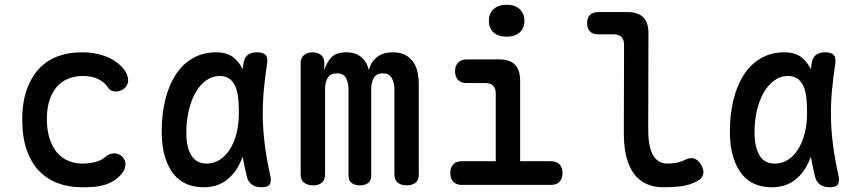

<svg xmlns="http://www.w3.org/2000/svg" viewBox="-20 -781 3640 811"><path d="M74 -275Q74 -351 94 -405Q114 -459 147.5 -493.5Q181 -528 226.5 -544Q272 -560 322 -560Q362 -560 393 -553Q424 -546 447.5 -533.5Q471 -521 487 -506Q503 -491 512 -475Q525 -450 520 -431Q515 -412 497 -402Q479 -392 461.5 -395Q444 -398 435 -413Q423 -432 396.5 -446Q370 -460 330 -460Q297 -460 269 -449Q241 -438 221 -415.5Q201 -393 189.5 -359Q178 -325 178 -278Q178 -231 189.5 -195.5Q201 -160 221 -136.5Q241 -113 269 -101.5Q297 -90 328 -90Q355 -90 381.5 -96.5Q408 -103 425 -118Q439 -131 458 -133Q477 -135 495 -121Q501 -115 505.5 -106.5Q510 -98 510 -88Q510 -78 506 -67Q502 -56 492 -45Q477 -27 458 -16Q439 -5 418 1Q397 7 374 8.5Q351 10 327 10Q271 10 225 -7Q179 -24 145.5 -58.5Q112 -93 93 -147Q74 -201 74 -275Z M839 10Q803 10 771 -2.5Q739 -15 715.5 -43Q692 -71 677.5 -116Q663 -161 663 -227Q663 -296 677.5 -357Q692 -418 720.5 -463Q749 -508 792.5 -534Q836 -560 893 -560Q941 -560 969 -536Q991 -517 1005 -489Q1006 -500 1008 -511Q1012 -538 1026.5 -549Q1041 -560 1065 -560Q1092 -560 1102 -548.5Q1112 -537 1108 -511Q1099 -453 1094 -397Q1089 -341 1090 -283.5Q1091 -226 1099 -165.5Q1107 -105 1122 -38Q1127 -14 1119 -2Q1111 10 1085 10Q1059 10 1043 -2Q1027 -14 1022 -38Q1012 -80 1005 -119Q999 -103 992 -89Q970 -44 932.5 -17Q895 10 839 10ZM853 -90Q882 -90 906.5 -105Q931 -120 949.5 -148Q968 -176 978.5 -215.5Q989 -255 989 -305Q989 -330 987 -357.5Q985 -385 977.5 -407.5Q970 -430 953.5 -445Q937 -460 907 -460Q877 -460 851 -441.5Q825 -423 806.5 -391Q788 -359 777.5 -315Q767 -271 767 -221Q767 -160 788 -125Q809 -90 853 -90Z M1303 2Q1280 2 1265 -9Q1250 -20 1250 -45V-515Q1250 -537 1264.5 -548.5Q1279 -560 1300 -560Q1322 -560 1336 -548.5Q1350 -537 1350 -515V-484Q1360 -519 1380.5 -539.5Q1401 -560 1442 -560Q1485 -560 1509 -537Q1533 -514 1538 -484Q1545 -516 1570 -538Q1595 -560 1640 -560Q1670 -560 1690.5 -549.5Q1711 -539 1724.5 -520.5Q1738 -502 1743.5 -477Q1749 -452 1749 -423V-45Q1749 -20 1735 -9Q1721 2 1698 2Q1675 2 1660.5 -9Q1646 -20 1646 -45V-405Q1646 -430 1635.5 -450.5Q1625 -471 1596 -471Q1569 -471 1558.5 -451Q1548 -431 1548 -406V-40Q1548 -17 1534 -7.5Q1520 2 1500 2Q1480 2 1466 -7.5Q1452 -17 1452 -40V-405Q1452 -430 1442 -450.5Q1432 -471 1403 -471Q1375 -471 1364 -451.5Q1353 -432 1353 -406V-45Q1353 -20 1339 -9Q1325 2 1303 2Z M2308 -100Q2331 -100 2343.5 -86.5Q2356 -73 2356 -50Q2356 -27 2343.5 -13.5Q2331 0 2308 0H1930Q1907 0 1894.5 -13.5Q1882 -27 1882 -50Q1882 -73 1894.5 -86.5Q1907 -100 1930 -100H2074V-386Q2074 -408 2063 -419Q2052 -430 2030 -430H1951Q1928 -430 1915 -443.5Q1902 -457 1902 -480Q1902 -503 1915 -516.5Q1928 -530 1951 -530H2088Q2133 -530 2155 -508Q2177 -486 2177 -441V-100ZM2120 -626Q2085 -626 2065 -644Q2045 -662 2045 -693Q2045 -724 2065 -742.5Q2085 -761 2120 -761Q2155 -761 2175 -742.5Q2195 -724 2195 -693Q2195 -662 2175 -644Q2155 -626 2120 -626Z M2718 -234Q2718 -161 2738.5 -125.5Q2759 -90 2799 -90Q2817 -90 2835 -93Q2853 -96 2874 -106Q2897 -117 2913.5 -111Q2930 -105 2942 -84Q2955 -62 2950 -44Q2945 -26 2925 -16Q2893 1 2858 5.5Q2823 10 2781 10Q2743 10 2712 -3.5Q2681 -17 2659.5 -45Q2638 -73 2626.5 -116Q2615 -159 2615 -218L2616 -592Q2616 -614 2604.5 -625Q2593 -636 2571 -636H2507Q2484 -636 2472 -648Q2460 -660 2460 -683Q2460 -706 2472 -718Q2484 -730 2507 -730H2630Q2675 -730 2697 -708Q2719 -686 2719 -641Z M3239 10Q3203 10 3171 -2.5Q3139 -15 3115.5 -43Q3092 -71 3077.5 -116Q3063 -161 3063 -227Q3063 -296 3077.5 -357Q3092 -418 3120.5 -463Q3149 -508 3192.5 -534Q3236 -560 3293 -560Q3341 -560 3369 -536Q3391 -517 3405 -489Q3406 -500 3408 -511Q3412 -538 3426.5 -549Q3441 -560 3465 -560Q3492 -560 3502 -548.5Q3512 -537 3508 -511Q3499 -453 3494 -397Q3489 -341 3490 -283.5Q3491 -226 3499 -165.5Q3507 -105 3522 -38Q3527 -14 3519 -2Q3511 10 3485 10Q3459 10 3443 -2Q3427 -14 3422 -38Q3412 -80 3405 -119Q3399 -103 3392 -89Q3370 -44 3332.5 -17Q3295 10 3239 10ZM3253 -90Q3282 -90 3306.5 -105Q3331 -120 3349.5 -148Q3368 -176 3378.5 -215.5Q3389 -255 3389 -305Q3389 -330 3387 -357.5Q3385 -385 3377.5 -407.5Q3370 -430 3353.5 -445Q3337 -460 3307 -460Q3277 -460 3251 -441.5Q3225 -423 3206.5 -391Q3188 -359 3177.5 -315Q3167 -271 3167 -221Q3167 -160 3188 -125Q3209 -90 3253 -90Z"/></svg>

Font: Maple Mono Medium
Style: Regular
Weight: 500
Monospace: yes
Designer: subframe7536
Version: Version 7.000